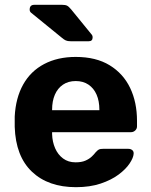

<svg xmlns="http://www.w3.org/2000/svg" viewBox="-20 -766 625 796"><path d="M295 10Q180 10 112.5 -54Q45 -118 41 -240Q41 -248 41 -261.5Q41 -275 41 -283Q45 -360 76 -415.5Q107 -471 163 -500.5Q219 -530 294 -530Q378 -530 434.5 -495.5Q491 -461 519.5 -401.5Q548 -342 548 -265V-242Q548 -232 540.5 -225Q533 -218 523 -218H196Q196 -217 196 -214.5Q196 -212 196 -210Q197 -178 208.5 -151.5Q220 -125 241.5 -109Q263 -93 293 -93Q318 -93 334 -100Q350 -107 360.5 -117Q371 -127 376 -134Q385 -144 390.5 -146.5Q396 -149 408 -149H512Q522 -149 528.5 -143.5Q535 -138 534 -128Q533 -112 517.5 -88.5Q502 -65 472 -42.5Q442 -20 397.5 -5Q353 10 295 10ZM196 -309H392V-311Q392 -347 380.5 -373.5Q369 -400 347 -415Q325 -430 294 -430Q263 -430 241 -415Q219 -400 207.5 -373.5Q196 -347 196 -311ZM273 -595Q260 -595 252.5 -598.5Q245 -602 237 -609L108 -714Q103 -719 103 -726Q103 -746 122 -746H238Q251 -746 258 -742.5Q265 -739 275 -727L359 -624Q364 -619 364 -611Q364 -595 348 -595Z"/></svg>

Font: Rubik SemiBold
Style: Regular
Weight: 600
Designer: Hubert and Fischer
Foundry: Hubert and Fischer
Version: Version 2.300;gftools[0.9.30]